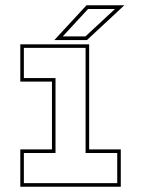

<svg xmlns="http://www.w3.org/2000/svg" viewBox="-20 -708 535 728"><path d="M57 0V-141.5H177V-398.5H57V-540H318V-141.5H438V0ZM70.5 -13.5H424.5V-128H304.5V-526.5H70.5V-412H190.5V-128H70.5ZM186 -556 308 -688H451.5L309.5 -556ZM218 -570H304L416 -674H314Z"/></svg>

Font: Tourney Thin
Style: Regular
Weight: 100
Designer: Tyler Finck
Foundry: Etcetera Type Co
Version: Version 1.015